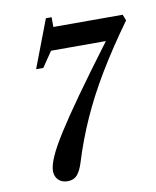

<svg xmlns="http://www.w3.org/2000/svg" viewBox="-90 -880 782 960"><g transform="rotate(-10 301.0 -400.0)"><path d="M176.5 10.5Q146.5 10.5 129 -6.8Q111.5 -24 111.5 -52Q111.5 -79.5 130.8 -123.8Q150 -168 193.5 -236.8Q237 -305.5 308.5 -406Q380 -506.5 485 -646.5H206.5L153.5 -568.5H117L209.5 -811H238.5V-761.5H590.5L602.5 -731Q512 -605.5 446.5 -496.2Q381 -387 334.8 -283.5Q288.5 -180 255 -71.5Q242 -29 224.2 -9.2Q206.5 10.5 176.5 10.5Z"/></g></svg>

Font: Libre Caslon Condensed Bold
Style: Italic
Weight: 700
Italic angle: -22.583°
Designer: Pablo Impallari, Rodrigo Fuenzalida, Katja Schimmel, Ertekin Erdin
Foundry: Pablo Impallari, Rodrigo Fuenzalida
Version: Version 2.000; ttfautohint (v1.8.4.7-5d5b);gftools[0.9.33]